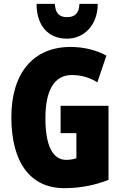

<svg xmlns="http://www.w3.org/2000/svg" viewBox="-20 -968 633 998"><path d="M488 -948H393C391 -897 368 -879 328 -879C287 -879 268 -900 265 -948H170C170 -829 236 -767 328 -767C417 -767 488 -837 488 -948ZM295 -418V-276H377V-145C360 -140 342 -137 324 -137C253 -137 216 -213 216 -354C216 -498 262 -578 353 -578C402 -578 447 -565 486 -540L533 -679C486 -705 421 -724 347 -724C153 -724 39 -588 39 -359C39 -123 138 10 314 10C394 10 470 -4 544 -33V-418Z"/></svg>

Font: Noto Sans Myanmar ExtraCondensed Black
Style: Regular
Weight: 900
Width: 2
Designer: Monotype Design Team
Foundry: Monotype Imaging Inc.
Version: Version 2.107